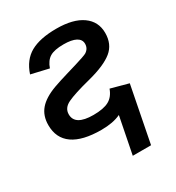

<svg xmlns="http://www.w3.org/2000/svg" viewBox="-177 -647 876 955"><g transform="rotate(-30 261.0 -170.0)"><path d="M472.2 -120.6 409.7 199.2H304.7L346.2 -11.2Q301.8 9.8 234.9 9.8Q127 9.8 72 -28.8Q17.1 -67.4 17.1 -142.6Q17.1 -196.3 47.4 -231.7Q77.6 -267.1 142.6 -291Q157.2 -296.4 180.9 -304Q204.6 -311.5 231.9 -319.6Q259.3 -327.6 284.9 -335.4Q310.5 -343.3 329.1 -349.6Q347.7 -356 353.5 -359.4Q377.9 -374.5 377.9 -402.3Q377.9 -427.2 353.5 -440.2Q329.1 -453.1 283.2 -453.1Q230 -453.1 204.1 -437.3Q178.2 -421.4 165 -383.3L64.5 -406.7Q87.9 -477.5 142.3 -508.1Q196.8 -538.6 291 -538.6Q387.2 -538.6 439.5 -501.5Q491.7 -464.4 491.7 -398.9Q491.7 -334 447.3 -297.9Q402.8 -261.7 306.2 -236.8Q257.8 -224.6 223.9 -213.6Q189.9 -202.6 170.9 -193.4Q131.8 -174.8 131.8 -138.2Q131.8 -74.2 237.3 -74.2Q295.9 -74.2 326.7 -91.1Q357.4 -107.9 371.6 -147.9Z"/></g></svg>

Font: Arimo SemiBold
Style: Italic
Weight: 600
Italic angle: -12°
Version: Version 1.33